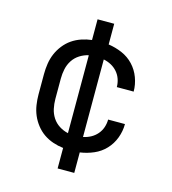

<svg xmlns="http://www.w3.org/2000/svg" viewBox="-109 -718 819 914"><g transform="rotate(15 300.0 -260.5)"><path d="M259 107V6Q233 3 208 -5.5Q183 -14 162 -28.5Q141 -43 124.5 -64Q108 -85 98 -108.5Q88 -132 84 -158Q80 -184 80 -210V-310Q80 -336 84 -362Q88 -388 98 -411.5Q108 -435 124.5 -456Q141 -477 162 -491.5Q183 -506 208 -514.5Q233 -523 259 -526V-628H341V-526Q376 -521 408.5 -507Q441 -493 465 -467.5Q489 -442 501.5 -408.5Q514 -375 514 -340Q514 -340 514 -340Q514 -340 514 -340H431Q431 -340 431 -340Q431 -340 431 -340Q431 -360 424.5 -379Q418 -398 405 -413Q392 -428 374.5 -437.5Q357 -447 337 -451V-69Q357 -73 374.5 -82.5Q392 -92 405 -107Q418 -122 424.5 -141Q431 -160 431 -180Q431 -180 431 -180Q431 -180 431 -180H514Q514 -180 514 -180Q514 -180 514 -180Q514 -145 501.5 -111.5Q489 -78 465 -52.5Q441 -27 408.5 -13Q376 1 341 6V107ZM263 -68V-452Q240 -447 219.5 -434Q199 -421 186 -401Q173 -381 168 -357.5Q163 -334 163 -310V-210Q163 -186 168 -162.5Q173 -139 186 -119Q199 -99 219.5 -86Q240 -73 263 -68Z"/></g></svg>

Font: Iosevka SS04 Extended
Style: Regular
Weight: 400
Width: 7
Monospace: yes
Designer: Belleve Invis
Foundry: Belleve Invis
Version: Version 19.0.0; ttfautohint (v1.8.4)